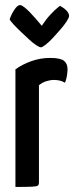

<svg xmlns="http://www.w3.org/2000/svg" viewBox="-20 -739 299 759"><path d="M41 0V-465Q69 -485 104.5 -497.5Q140 -510 178 -510Q218 -510 232.5 -499Q247 -488 247 -465Q247 -457 245 -442Q243 -427 237 -412Q227 -418 216 -420.5Q205 -423 193 -423Q179 -423 163 -418Q147 -413 134 -402V-18Q134 -9 130 -5.5Q126 -2 106.5 -1Q87 0 41 0ZM142 -552Q136 -552 123 -560.5Q110 -569 94.5 -583.5Q79 -598 63 -613Q47 -628 35 -641Q23 -654 18 -662Q24 -681 36.5 -700Q49 -719 59 -719Q65 -719 75.5 -711Q86 -703 98 -690.5Q110 -678 121 -665.5Q132 -653 138.5 -645Q145 -637 145 -637Q163 -664 179.5 -681.5Q196 -699 206.5 -707.5Q217 -716 217 -716Q234 -707 243.5 -696.5Q253 -686 253 -676Q253 -669 243.5 -654.5Q234 -640 219 -622.5Q204 -605 188.5 -588.5Q173 -572 160 -562Q147 -552 142 -552Z"/></svg>

Font: Yanone Kaffeesatz ExtraLight Medium
Style: Regular
Weight: 500
Version: Version 2.003